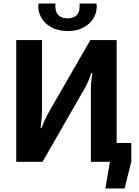

<svg xmlns="http://www.w3.org/2000/svg" viewBox="-20 -917 788 1088"><path d="M495 -107H724V-1L686 151H577L603 0H495ZM641 -690V0H495V-410Q495 -434 497.5 -457Q500 -480 503 -503H497Q490 -480 480 -457Q470 -434 458 -413L221 0H72V-690H218V-288Q218 -265 215.5 -240.5Q213 -216 210 -191H215Q224 -215 234.5 -238Q245 -261 257 -282L492 -690ZM431 -897H527Q532 -856 513.5 -820.5Q495 -785 456.5 -763Q418 -741 363 -741Q309 -741 270 -763Q231 -785 212 -820.5Q193 -856 198 -897H294Q291 -852 309.5 -832.5Q328 -813 363 -813Q398 -813 416 -832.5Q434 -852 431 -897Z"/></svg>

Font: Exo 2
Style: Bold
Weight: 700
Designer: Natanael Gama
Foundry: Natanael Gama
Version: Version 2.010